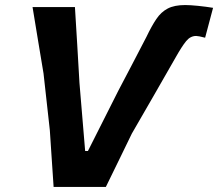

<svg xmlns="http://www.w3.org/2000/svg" viewBox="-20 -741 864 761"><path d="M192.5 0Q189 -54.5 184.8 -114.8Q180.5 -175 177.5 -225L152.5 -450Q143 -507.5 131.2 -578Q119.5 -648.5 109 -713H277Q281.5 -642 286.2 -562.5Q291 -483 295 -412L317.5 -142.5H328.5L449 -381.5Q474.5 -429.5 503.2 -484.8Q532 -540 560.5 -595Q581 -638 599.8 -665.8Q618.5 -693.5 644.8 -707.2Q671 -721 714 -721Q733.5 -721 765.2 -717.8Q797 -714.5 824.5 -710L793 -591.5Q766.5 -598.5 757.5 -598.5Q734.5 -598.5 717.8 -578Q701 -557.5 676.5 -514Q634 -439.5 587.2 -358.2Q540.5 -277 502.5 -211.5Q479 -162.5 452 -107.5Q425 -52.5 399.5 0Z"/></svg>

Font: Commissioner Loud SemiBold
Style: Italic
Weight: 600
Italic angle: -12°
Designer: Kostas Bartsokas
Foundry: Kostas Bartsokas
Version: Version 1.000; ttfautohint (v1.8.3)